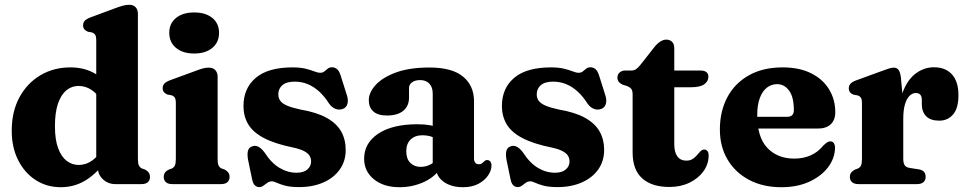

<svg xmlns="http://www.w3.org/2000/svg" viewBox="-20 -769 4035 802"><path d="M388.5 -91.5 382 -94V-600.5Q382 -617 377.5 -623.8Q373 -630.5 364 -633.5L347 -636.5Q337.5 -640.5 332.2 -646.8Q327 -653 327 -663Q327 -674.5 333.8 -682Q340.5 -689.5 357 -696L458 -733.5Q479.5 -741.5 493 -745.2Q506.5 -749 520 -749Q537.5 -749 546.8 -738.5Q556 -728 556 -711.5V-106Q556 -86 560.2 -77.8Q564.5 -69.5 572 -65.5L585.5 -61Q596 -55.5 601.2 -48Q606.5 -40.5 606.5 -30Q606.5 -16 597.5 -8Q588.5 0 571 0H461.5Q431.5 0 410 -20Q388.5 -40 388.5 -69.5ZM29 -223Q29 -303 61.2 -362.5Q93.5 -422 149 -454.8Q204.5 -487.5 274 -487.5Q333.5 -487.5 378.2 -461Q423 -434.5 453.5 -382.5L409.5 -338.5Q388 -376.5 362.8 -393.2Q337.5 -410 308 -410Q279.5 -410 257.2 -391.8Q235 -373.5 222.2 -336.2Q209.5 -299 209.5 -241.5Q209.5 -186.5 222.5 -150.8Q235.5 -115 258 -97.5Q280.5 -80 309 -80Q340 -80 366.2 -99.2Q392.5 -118.5 414 -158.5L442.5 -125.5Q402 -61 350.2 -24Q298.5 13 234 13Q175 13 128.8 -17Q82.5 -47 55.8 -100.2Q29 -153.5 29 -223Z M889 -449V-106Q889 -86 893 -77.8Q897 -69.5 905 -65.5L918 -61Q928.5 -55.5 933.8 -48Q939 -40.5 939 -30Q939 -16 930 -8Q921 0 903.5 0H699.5Q682 0 673 -8Q664 -16 664 -30Q664 -40.5 669.2 -48Q674.5 -55.5 685 -60.5L698.5 -65.5Q706.5 -69.5 710.5 -77.8Q714.5 -86 714.5 -106V-338Q714.5 -354.5 710 -361.2Q705.5 -368 696.5 -371L679.5 -374Q670 -378 664.8 -384.2Q659.5 -390.5 659.5 -400.5Q659.5 -412 666.2 -419.5Q673 -427 689.5 -433.5L790.5 -470.5Q812.5 -479 826 -482.8Q839.5 -486.5 852 -486.5Q870 -486.5 879.5 -476Q889 -465.5 889 -449ZM791 -545.5Q743.5 -545.5 715.2 -569Q687 -592.5 687 -632Q687 -671 715.2 -694Q743.5 -717 791 -717Q839 -717 867 -694Q895 -671 895 -632Q895 -592.5 867 -569Q839 -545.5 791 -545.5Z M1218.5 -47.5Q1248.5 -47.5 1264 -61.2Q1279.5 -75 1279.5 -94.5Q1279.5 -108 1273 -118.5Q1266.5 -129 1250.8 -137.5Q1235 -146 1208 -152Q1128.5 -168 1082.2 -192.5Q1036 -217 1016.5 -250.5Q997 -284 997 -326Q997 -400.5 1048.5 -444Q1100 -487.5 1202 -487.5Q1234.5 -487.5 1256.5 -482Q1278.5 -476.5 1293 -470.8Q1307.5 -465 1317.5 -465Q1328 -465 1335 -470.8Q1342 -476.5 1349 -482.2Q1356 -488 1367 -488Q1378 -488 1387.2 -480.8Q1396.5 -473.5 1402.5 -455L1427 -377.5Q1436 -352.5 1431.5 -336Q1427 -319.5 1412 -314Q1397 -308.5 1382 -314Q1367 -319.5 1355.5 -335Q1336 -366 1313.5 -386.5Q1291 -407 1265.5 -417.5Q1240 -428 1211 -428Q1176.5 -428 1159.5 -413.2Q1142.5 -398.5 1142.5 -375Q1142.5 -359.5 1150.8 -348Q1159 -336.5 1179.2 -327.8Q1199.5 -319 1235 -311.5Q1302.5 -300 1344 -277Q1385.5 -254 1404.8 -220.5Q1424 -187 1424 -142Q1424 -96 1399.2 -61Q1374.5 -26 1330.5 -6.8Q1286.5 12.5 1229.5 12.5Q1193 12.5 1171 6.5Q1149 0.5 1136.2 -5.5Q1123.5 -11.5 1115.5 -11.5Q1105 -11.5 1096.8 -5.5Q1088.5 0.5 1080.5 6.5Q1072.5 12.5 1062.5 12.5Q1052.5 12.5 1044.5 5Q1036.5 -2.5 1033 -20.5L1016.5 -100Q1012 -123 1015.5 -138Q1019 -153 1034 -158Q1047.5 -162.5 1060.2 -155.5Q1073 -148.5 1085.5 -131.5Q1113.5 -88 1147.5 -67.8Q1181.5 -47.5 1218.5 -47.5Z M1801.5 -69.5V-82L1787.5 -85V-378.5Q1787.5 -404.5 1773.5 -419.5Q1759.5 -434.5 1735 -434.5Q1714 -434.5 1701.2 -425.2Q1688.5 -416 1688.5 -401.5V-361.5Q1688.5 -326 1664.5 -306.2Q1640.5 -286.5 1596 -286.5Q1558.5 -286.5 1539.5 -303.5Q1520.5 -320.5 1520.5 -350.5Q1520.5 -382.5 1549 -414Q1577.5 -445.5 1633.8 -466.2Q1690 -487 1774 -487Q1868.5 -487 1914.2 -449Q1960 -411 1960 -346V-106.5Q1960 -96 1965 -89.5Q1970 -83 1980.5 -83Q1988.5 -83 1993 -86.5Q1997.5 -90 2001.5 -94Q2004 -96.5 2007 -98.5Q2010 -100.5 2014.5 -100.5Q2023.5 -100.5 2028.2 -94Q2033 -87.5 2033 -77.5Q2033 -57.5 2019 -36.5Q2005 -15.5 1978.5 -1.2Q1952 13 1914 13Q1864.5 13 1833 -9.8Q1801.5 -32.5 1801.5 -69.5ZM1501 -106Q1501 -171.5 1560.2 -210.8Q1619.5 -250 1723 -250Q1753 -250 1776.8 -245.8Q1800.5 -241.5 1816.5 -234L1801.5 -190.5Q1788 -197 1774.5 -200.5Q1761 -204 1744.5 -204Q1713.5 -204 1695.2 -186.2Q1677 -168.5 1677 -137.5Q1677 -105.5 1693.8 -88.8Q1710.5 -72 1737 -72Q1758.5 -72 1777 -81.5Q1795.5 -91 1807 -105.5L1819 -64.5Q1793.5 -27.5 1747.2 -7.2Q1701 13 1649 13Q1582.5 13 1541.8 -20.2Q1501 -53.5 1501 -106Z M2298 -47.5Q2328 -47.5 2343.5 -61.2Q2359 -75 2359 -94.5Q2359 -108 2352.5 -118.5Q2346 -129 2330.2 -137.5Q2314.5 -146 2287.5 -152Q2208 -168 2161.8 -192.5Q2115.5 -217 2096 -250.5Q2076.5 -284 2076.5 -326Q2076.5 -400.5 2128 -444Q2179.5 -487.5 2281.5 -487.5Q2314 -487.5 2336 -482Q2358 -476.5 2372.5 -470.8Q2387 -465 2397 -465Q2407.5 -465 2414.5 -470.8Q2421.5 -476.5 2428.5 -482.2Q2435.5 -488 2446.5 -488Q2457.5 -488 2466.8 -480.8Q2476 -473.5 2482 -455L2506.5 -377.5Q2515.5 -352.5 2511 -336Q2506.5 -319.5 2491.5 -314Q2476.5 -308.5 2461.5 -314Q2446.5 -319.5 2435 -335Q2415.5 -366 2393 -386.5Q2370.5 -407 2345 -417.5Q2319.5 -428 2290.5 -428Q2256 -428 2239 -413.2Q2222 -398.5 2222 -375Q2222 -359.5 2230.2 -348Q2238.5 -336.5 2258.8 -327.8Q2279 -319 2314.5 -311.5Q2382 -300 2423.5 -277Q2465 -254 2484.2 -220.5Q2503.5 -187 2503.5 -142Q2503.5 -96 2478.8 -61Q2454 -26 2410 -6.8Q2366 12.5 2309 12.5Q2272.5 12.5 2250.5 6.5Q2228.5 0.5 2215.8 -5.5Q2203 -11.5 2195 -11.5Q2184.5 -11.5 2176.2 -5.5Q2168 0.5 2160 6.5Q2152 12.5 2142 12.5Q2132 12.5 2124 5Q2116 -2.5 2112.5 -20.5L2096 -100Q2091.5 -123 2095 -138Q2098.5 -153 2113.5 -158Q2127 -162.5 2139.8 -155.5Q2152.5 -148.5 2165 -131.5Q2193 -88 2227 -67.8Q2261 -47.5 2298 -47.5Z M2598.5 -410 2581.5 -415Q2570.5 -420 2564.8 -427.2Q2559 -434.5 2559 -445Q2559 -458.5 2568.5 -466.5Q2578 -474.5 2592.5 -474.5H2618.5Q2629 -474.5 2637.5 -480.5Q2646 -486.5 2657 -500.5L2712 -570.5Q2724 -586 2737.2 -594.8Q2750.5 -603.5 2763 -603.5Q2778.5 -603.5 2787.5 -594.2Q2796.5 -585 2796.5 -567.5V-167Q2796.5 -133 2809.5 -115.5Q2822.5 -98 2846.5 -98Q2862.5 -98 2873 -104.8Q2883.5 -111.5 2891 -120.5Q2898.5 -129.5 2905.5 -136.8Q2912.5 -144 2921.5 -144.5Q2930 -144.5 2935.2 -137.8Q2940.5 -131 2940 -117.5Q2939.5 -82.5 2918 -53Q2896.5 -23.5 2859.8 -5.8Q2823 12 2776.5 12Q2703 12 2662.8 -23.8Q2622.5 -59.5 2622.5 -132.5V-374Q2622.5 -391 2616.5 -398Q2610.5 -405 2598.5 -410ZM2733 -404.5V-474.5H2906Q2921.5 -474.5 2930.2 -468Q2939 -461.5 2939 -448.5Q2939 -429.5 2921.8 -417Q2904.5 -404.5 2865 -404.5Z M3469 -300.5Q3469 -267.5 3450 -249.8Q3431 -232 3396 -232H3100V-281H3267Q3296 -281 3296 -308.5Q3296 -364 3276 -390.8Q3256 -417.5 3226 -417.5Q3202.5 -417.5 3183.5 -403Q3164.5 -388.5 3153.8 -359.5Q3143 -330.5 3143 -287Q3143 -196 3185.2 -151.2Q3227.5 -106.5 3298 -106.5Q3336.5 -106.5 3367.2 -120.5Q3398 -134.5 3419 -161Q3430 -171.5 3436.5 -175.2Q3443 -179 3449.5 -178.5Q3457.5 -178.5 3462.8 -171.2Q3468 -164 3468 -151Q3467 -107.5 3438.8 -70.2Q3410.5 -33 3360.5 -10Q3310.5 13 3243.5 13Q3167.5 13 3109.8 -17.2Q3052 -47.5 3019.5 -101.8Q2987 -156 2987 -228Q2987 -304 3018 -362.5Q3049 -421 3107.8 -454.2Q3166.5 -487.5 3249.5 -487.5Q3319 -487.5 3368 -463Q3417 -438.5 3443 -396Q3469 -353.5 3469 -300.5Z M3733 -265Q3733 -340 3753 -389.5Q3773 -439 3807 -463.5Q3841 -488 3881.5 -488Q3929.5 -488 3956.5 -458.2Q3983.5 -428.5 3983.5 -371.5Q3983.5 -317 3961.2 -291Q3939 -265 3903.5 -265Q3867.5 -265 3849.2 -283Q3831 -301 3830.5 -332.5V-352Q3830.5 -366.5 3824 -373.5Q3817.5 -380.5 3805 -380.5Q3791.5 -380.5 3779.5 -369Q3767.5 -357.5 3760.2 -333.5Q3753 -309.5 3753 -272.5ZM3743 -446.5 3753 -338.5V-106Q3753 -88 3758.8 -79Q3764.5 -70 3780 -67.5L3818.5 -61.5Q3833 -59 3839.8 -51Q3846.5 -43 3846.5 -30Q3846.5 -16 3837.2 -8Q3828 0 3810.5 0H3565.5Q3548.5 0 3539.2 -8Q3530 -16 3530 -30Q3530 -40.5 3535.2 -47.8Q3540.5 -55 3551 -60.5L3564.5 -65.5Q3572.5 -69.5 3576.5 -77.8Q3580.5 -86 3580.5 -106V-337Q3580.5 -354 3576 -360.8Q3571.5 -367.5 3562.5 -370.5L3545.5 -373.5Q3536 -377 3530.8 -383.5Q3525.5 -390 3525.5 -400Q3525.5 -411.5 3532.5 -419.2Q3539.5 -427 3555.5 -433L3655.5 -469.5Q3679 -478.5 3692 -482.5Q3705 -486.5 3713.5 -486.5Q3726 -486.5 3733 -477.5Q3740 -468.5 3743 -446.5Z"/></svg>

Font: Fraunces 28pt Soft Wonky
Style: Bold
Weight: 700
Version: Version 1.000;[b76b70a41]